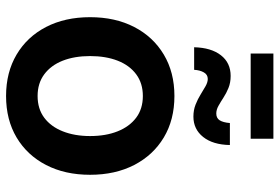

<svg xmlns="http://www.w3.org/2000/svg" viewBox="-163 -739 913 627"><g transform="rotate(90 293.5 -425.5)"><path d="M293.5 11.2Q216.3 11.2 158.2 -23.2Q100.1 -57.6 68.1 -119.4Q36.1 -181.2 36.1 -263.2Q36.1 -345.2 68.1 -407.2Q100.1 -469.2 158.2 -503.9Q216.3 -538.6 293.5 -538.6Q371.1 -538.6 429 -503.9Q486.8 -469.2 518.8 -407.2Q550.8 -345.2 550.8 -263.2Q550.8 -181.2 518.8 -119.4Q486.8 -57.6 429 -23.2Q371.1 11.2 293.5 11.2ZM293.5 -91.8Q335.4 -91.8 364.5 -113.5Q393.6 -135.3 408.9 -174.1Q424.3 -212.9 424.3 -263.2Q424.3 -314.5 408.9 -353Q393.6 -391.6 364.5 -413.6Q335.4 -435.5 293.5 -435.5Q252 -435.5 222.7 -413.8Q193.4 -392.1 178.2 -353.3Q163.1 -314.5 163.1 -263.2Q163.1 -212.4 178.2 -173.8Q193.4 -135.3 222.7 -113.5Q252 -91.8 293.5 -91.8ZM360.8 -600.6Q339.4 -600.6 321.5 -607.7Q303.7 -614.7 288.8 -624Q273.9 -633.3 261.2 -640.4Q248.5 -647.5 237.8 -647.5Q223.6 -647.5 216.3 -634.5Q209 -621.6 208 -603H134.3Q135.7 -658.7 160.4 -690.4Q185.1 -722.2 228 -722.2Q250 -722.2 267.3 -715.1Q284.7 -708 298.8 -698.7Q313 -689.5 325.7 -682.4Q338.4 -675.3 350.6 -675.3Q365.7 -675.3 372.8 -686.3Q379.9 -697.3 381.8 -719.7H453.6Q452.6 -664.1 427.2 -632.3Q401.9 -600.6 360.8 -600.6ZM433.1 -861.8V-787.6H154.8V-861.8Z"/></g></svg>

Font: Inter 24pt SemiBold
Style: Regular
Weight: 600
Designer: Rasmus Andersson
Foundry: rsms
Version: Version 4.001;git-66647c0bb